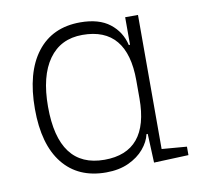

<svg xmlns="http://www.w3.org/2000/svg" viewBox="-65 -597 717 677"><g transform="rotate(-10 293.0 -258.5)"><path d="M262.7 9.8Q163.1 9.8 108.4 -58.3Q53.7 -126.5 53.7 -253.9Q53.7 -384.3 108.6 -455.8Q163.6 -527.3 263.7 -527.3Q330.6 -527.3 369.1 -497.3Q407.7 -467.3 418.9 -418.9H423.3V-517.6H469.2V-37.6L558.6 -30.3V0L434.6 4.9L430.2 -98.6H425.8Q419.9 -71.8 398.9 -46.9Q377.9 -22 343.5 -6.1Q309.1 9.8 262.7 9.8ZM423.3 -226.6V-291Q423.3 -482.4 263.7 -482.4Q185.5 -482.4 143.1 -422.9Q100.6 -363.3 100.6 -253.9Q100.6 -35.2 264.6 -35.2Q423.3 -35.2 423.3 -226.6Z"/></g></svg>

Font: Cascadia Mono ExtraLight
Style: Regular
Weight: 200
Monospace: yes
Designer: Aaron Bell
Foundry: Saja Typeworks
Version: Version 2404.023; ttfautohint (v1.8.4)